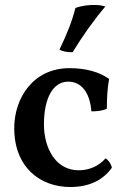

<svg xmlns="http://www.w3.org/2000/svg" viewBox="-20 -740 497 769"><path d="M271 -531C308 -592 356 -660 402 -714C392 -717 379 -720 364 -720C339 -721 310 -718 282 -708C269 -656 249 -605 218 -541C231 -534 252 -530 271 -531ZM261 9C337 9 392 -18 428 -68C425 -84 415 -98 403 -106C376 -75 338 -58 295 -58C202 -58 156 -148 156 -242C156 -348 193 -413 253 -413C305 -413 340 -371 346 -294C366 -294 392 -296 408 -305C408 -348 410 -385 417 -424C377 -452 324 -467 258 -467C113 -467 37 -347 37 -227C37 -69 142 9 261 9Z"/></svg>

Font: Vollkorn Semibold
Style: Regular
Weight: 600
Designer: Friedrich Althausen
Foundry: Friedrich Althausen
Version: Version 4.015;PS 004.015;hotconv 1.0.88;makeotf.lib2.5.64775